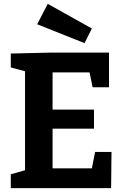

<svg xmlns="http://www.w3.org/2000/svg" viewBox="-20 -977 649 997"><path d="M457 -103 474 -188H559L557 0H36V-72L110 -93V-607L36 -627V-699L250 -704H546V-524H461L445 -601H253V-408H468V-309H253V-103ZM457 -829 419 -753 173 -851 228 -957Z"/></svg>

Font: Bitter Pro
Style: Bold
Weight: 700
Designer: Sol Matas, and Bitter project Authors
Foundry: Sol Matas
Version: Version 1.010